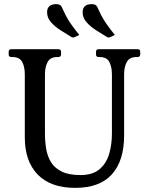

<svg xmlns="http://www.w3.org/2000/svg" viewBox="-20 -898 708 929"><path d="M645.5 -660Q658.5 -660 658.5 -647V-635Q658.5 -622 645.5 -622H639.5Q606.5 -622 593.5 -598Q580.5 -574 580.5 -539V-242Q580.5 -121 521.9 -55Q463.2 11 343.5 11Q224.8 11 162.4 -53.5Q100 -118 100 -233V-539Q100 -574 87.5 -598Q75 -622 41 -622H35Q22 -622 22 -635V-647Q22 -660 35 -660H261.5Q275.5 -660 275.5 -647V-635Q275.5 -622 261.5 -622H256.5Q223.5 -622 210.5 -598Q197.5 -574 197.5 -539V-251Q197.5 -214 203.4 -178.2Q209.2 -142.5 226.4 -114Q243.5 -85.5 277.9 -68.2Q312.3 -51 369.5 -51Q428 -51 461 -78.8Q494 -106.5 507.8 -152.2Q521.5 -198 521.5 -251V-539Q521.5 -574 509 -598Q496.5 -622 462.5 -622H457.5Q444.5 -622 444.5 -635V-647Q444.5 -660 457.5 -660ZM535.5 -729 519.8 -721.2Q511 -716.8 507 -716.8Q504.5 -716 501.8 -717.2Q499 -718.5 496.5 -719.5Q471.8 -734.5 444.6 -751.9Q417.5 -769.2 398.6 -790.6Q379.8 -812 379.8 -839Q379.8 -857.5 390.6 -867.8Q401.5 -878 423.5 -878Q431.8 -878 438.8 -875.6Q445.8 -873.2 449.8 -866Q461 -841 470.8 -822.2Q480.5 -803.5 495.1 -782.4Q509.8 -761.2 535.5 -729ZM363.5 -729 347.8 -721.2Q339 -716.8 335 -716.8Q332.5 -716 329.8 -717.2Q327 -718.5 324.5 -719.5Q299.8 -734.5 272.6 -751.9Q245.5 -769.2 226.6 -790.6Q207.8 -812 207.8 -839Q207.8 -857.5 218.6 -867.8Q229.5 -878 251.5 -878Q259.8 -878 266.8 -875.6Q273.8 -873.2 277.8 -866Q289 -841 298.8 -822.2Q308.5 -803.5 323.1 -782.4Q337.8 -761.2 363.5 -729Z"/></svg>

Font: Young Serif Light
Style: Regular
Weight: 300
Designer: Bastien Sozeau
Foundry: NBR — Bastien Sozeau
Version: Version 5.001